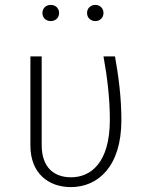

<svg xmlns="http://www.w3.org/2000/svg" viewBox="-20 -752 600 783"><path d="M187 -732C167 -732 153 -718 153 -699C153 -680 167 -666 187 -666C207 -666 221 -680 221 -699C221 -718 207 -732 187 -732ZM369 -732C349 -732 335 -718 335 -699C335 -680 349 -666 369 -666C388 -666 402 -680 402 -699C402 -718 388 -732 369 -732ZM449 -522H402C417 -440 428 -351 428 -264C428 -84 347 -29 270 -29C201 -29 150 -68 150 -161V-522H104V-158C104 -46 177 11 269 11C378 11 475 -71 475 -262C475 -357 463 -443 449 -522Z"/></svg>

Font: Fira Sans ExtraLight
Style: Regular
Weight: 200
Designer: bBox Type GmbH & Carrois Corporate GbR & Edenspiekermann AG
Foundry: bBox Type GmbH & Carrois Corporate GbR & Edenspiekermann AG
Version: Version 4.300;PS 004.300;hotconv 1.0.88;makeotf.lib2.5.64775